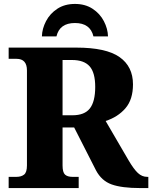

<svg xmlns="http://www.w3.org/2000/svg" viewBox="-20 -956 774 976"><path d="M24 -57H64Q88 -57 102.5 -68.5Q117 -80 117 -115V-598Q117 -657 64 -657H24V-714H368Q519 -714 587.5 -666Q656 -618 656 -527Q656 -450 617.5 -405.5Q579 -361 517 -341L633 -142Q660 -96 681 -76.5Q702 -57 728 -57H734V0H693Q599 0 547.5 -18.5Q496 -37 468 -90L357 -308H298V-115Q298 -80 310.5 -68.5Q323 -57 348 -57H380V0H24ZM348 -370Q410 -370 437 -405Q464 -440 464 -514Q464 -587 435.5 -619Q407 -651 346 -651H298V-370ZM361 -936Q413 -936 450.5 -911.5Q488 -887 508 -848.5Q528 -810 529 -771H455Q439 -839 361 -839Q283 -839 267 -771H193Q194 -810 214 -848.5Q234 -887 271.5 -911.5Q309 -936 361 -936Z"/></svg>

Font: Noto Serif ExtraBold
Style: Regular
Weight: 800
Designer: Monotype Design Team
Foundry: Monotype Imaging Inc.
Version: Version 1.001